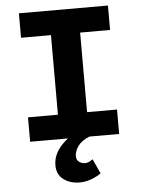

<svg xmlns="http://www.w3.org/2000/svg" viewBox="-59 -698 718 971"><g transform="rotate(-5 300.0 -212.5)"><path d="M307 227Q258 227 224.5 202Q191 177 191 131Q191 99 203.5 73.5Q216 48 233.5 29.5Q251 11 266 0H74V-124H226V-528H74V-652H526V-528H374V-124H526V0H375Q334 17 316 42.5Q298 68 298 93Q298 113 312 122.5Q326 132 342 132Q353 132 363.5 126.5Q374 121 381 116L415 190Q395 205 365.5 216Q336 227 307 227Z"/></g></svg>

Font: Source Code Pro ExtraLight
Style: Bold
Weight: 700
Monospace: yes
Version: Version 1.018;hotconv 1.0.116;makeotfexe 2.5.65601